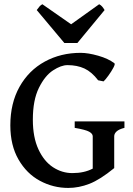

<svg xmlns="http://www.w3.org/2000/svg" viewBox="-20 -882 635 916"><path d="M448.2 -499Q417.5 -539.1 382.8 -555.2Q348.1 -571.3 301.8 -571.3Q271.5 -571.3 232.9 -546.1Q194.3 -521 165.5 -462.6Q136.7 -404.3 136.7 -311Q136.7 -227.1 163.3 -169.7Q189.9 -112.3 232.9 -84.2Q275.9 -56.2 325.2 -56.2Q381.8 -56.2 422.4 -77.6V-231.9Q422.4 -244.1 405.3 -253.7Q388.2 -263.2 336.4 -272V-302.7H573.7V-272Q547.9 -265.6 536.4 -255.1Q524.9 -244.6 524.9 -231.9V-80.1Q457.5 -24.9 406.7 -5.1Q356 14.6 305.7 14.6Q233.9 14.6 170.7 -19.3Q107.4 -53.2 68.4 -120.8Q29.3 -188.5 29.3 -284.2Q29.3 -389.6 73.2 -468Q117.2 -546.4 193.6 -588.1Q270 -629.9 364.7 -629.9Q400.4 -629.9 448.5 -616.2Q496.6 -602.5 525.9 -580.1Q530.3 -576.7 521 -559.1Q511.7 -541.5 497.3 -521.5Q482.9 -501.5 474.1 -493.7ZM287.1 -676.8 155.3 -834Q163.1 -845.2 168.9 -851.6Q174.8 -857.9 182.1 -861.8L319.3 -766.1L453.1 -861.8Q460.9 -857.9 466.8 -851.3Q472.7 -844.7 479 -834L349.1 -676.8Z"/></svg>

Font: David Libre Medium
Style: Regular
Weight: 500
Version: Version 1.000